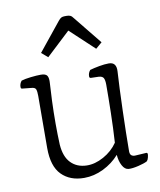

<svg xmlns="http://www.w3.org/2000/svg" viewBox="-81 -845 702 844"><g transform="rotate(-10 270.0 -422.5)"><path d="M227 -65Q164 -65 126.5 -103Q89 -141 89 -222L90 -455Q90 -475 86.5 -484.5Q83 -494 66 -495L27 -499Q20 -499 20 -507Q20 -522 30 -534Q46 -539 72.5 -542Q99 -545 117 -545Q139 -545 145.5 -534.5Q152 -524 150 -500Q148 -473 146 -423.5Q144 -374 144 -321Q144 -298 144.5 -274.5Q145 -251 146 -228Q150 -173 177 -145.5Q204 -118 247 -117Q284 -116 323 -137.5Q362 -159 386 -194Q390 -257 391.5 -327Q393 -397 393 -452Q393 -472 388 -481.5Q383 -491 366 -492L332 -493Q325 -493 325 -501Q325 -516 335 -528Q352 -533 376.5 -537.5Q401 -542 420 -542Q455 -542 452 -500Q450 -469 448 -423.5Q446 -378 444.5 -327Q443 -276 442 -229.5Q441 -183 441 -151Q440 -134 447 -128Q454 -122 466 -123L514 -126Q520 -126 520 -119Q520 -114 517.5 -104Q515 -94 510 -89Q497 -82 470 -75.5Q443 -69 426 -70Q409 -71 398 -91.5Q387 -112 385 -140Q355 -106 313 -85.5Q271 -65 227 -65ZM135 -639 236 -764Q244 -774 250 -777Q256 -780 265 -780H275Q284 -780 290.5 -777Q297 -774 304 -764L405 -639L377 -615L270 -715L163 -615Z"/></g></svg>

Font: Gowun Batang
Style: Regular
Weight: 400
Designer: Yanghee Ryu
Foundry: Yanghee Ryu
Version: Version 2.000